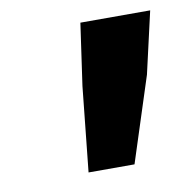

<svg xmlns="http://www.w3.org/2000/svg" viewBox="-50 -718 415 428"><g transform="rotate(-10 158.0 -504.0)"><path d="M118 -338 138 -530 158 -670H316L284 -530L222 -338Z"/></g></svg>

Font: mr_Source Sans Pro
Style: Italic
Weight: 900
Italic angle: -11°
Designer: Paul D. Hunt
Foundry: Adobe Systems Incorporated
Version: Version 1.076;July 10, 2024;FontCreator 11.5.0.2430 64-bit